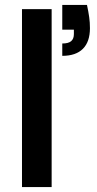

<svg xmlns="http://www.w3.org/2000/svg" viewBox="-20 -757 394 777"><path d="M69 0V-720H189V0ZM232 -531V-581Q257 -581 268 -590.5Q279 -600 279 -619V-637H232V-737H332Q338 -709 341 -687.5Q344 -666 344 -643Q344 -588 315.5 -559.5Q287 -531 232 -531Z"/></svg>

Font: DM Sans 10pt SemiBold
Style: Regular
Weight: 600
Version: Version 4.004;gftools[0.9.30]